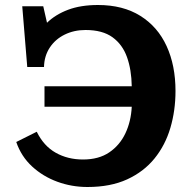

<svg xmlns="http://www.w3.org/2000/svg" viewBox="-20 -734 772 768"><path d="M330 14Q267 14 209.5 -7Q152 -28 108.5 -68Q65 -108 45 -166L127 -207Q155 -150 203 -123Q251 -96 312 -96Q375 -96 417 -124.5Q459 -153 481.5 -200.5Q504 -248 507 -307H158V-389H507Q506 -455 488 -505.5Q470 -556 430 -585Q390 -614 322 -614Q276 -614 238.5 -595.5Q201 -577 179 -543.5Q157 -510 156 -466H89L69 -709H153L168 -643Q202 -676 252.5 -695Q303 -714 372 -714Q472 -714 541.5 -670.5Q611 -627 646.5 -549.5Q682 -472 682 -370Q682 -292 661.5 -222.5Q641 -153 598 -100Q555 -47 488.5 -16.5Q422 14 330 14Z"/></svg>

Font: Literata 7pt
Style: Bold
Weight: 700
Designer: Latin by Veronika Burian and Jose Scaglione. Greek by Irene Vlachou. Cyrillic by Vera Evstafieva.
Foundry: TypeTogether
Version: Version 3.002